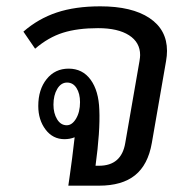

<svg xmlns="http://www.w3.org/2000/svg" viewBox="-20 -587 586 607"><path d="M508 -426Q508 -411 505 -394L460 -135Q448 -66 407 -33Q366 0 293 0H196L201 -35Q204 -57 208 -86.5Q212 -116 216 -153Q201 -147 184 -147Q147 -147 124 -177.5Q101 -208 101 -252Q101 -304 127.5 -337Q154 -370 197 -370Q241 -370 266.5 -335Q292 -300 294 -240Q297 -173 282 -63H293Q364 -63 376 -135L421 -394Q423 -406 423 -413Q423 -453 388 -475.5Q353 -498 290 -498Q225 -498 179 -483.5Q133 -469 91 -433L54 -487Q101 -528 159.5 -547.5Q218 -567 297 -567Q397 -567 452.5 -530Q508 -493 508 -426ZM233 -264Q233 -291 222 -308.5Q211 -326 192 -326Q173 -326 161 -306Q149 -286 149 -256Q149 -229 160.5 -210Q172 -191 191 -191Q208 -191 220.5 -212Q233 -233 233 -264Z"/></svg>

Font: KoHo Medium
Style: Italic
Weight: 500
Italic angle: -10°
Designer: Cadson Demak & Katatrad Team
Foundry: Cadson Demak Co.,Ltd.
Version: Version 1.000